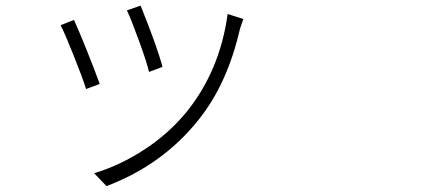

<svg xmlns="http://www.w3.org/2000/svg" viewBox="-20 -585 1540 670"><path d="M470.7 -565.4Q530.3 -417 546.9 -351.6L500 -334Q493.2 -365.2 465.8 -440.4Q438.5 -515.6 422.9 -548.8ZM774.4 -536.1 829.1 -518.6Q826.2 -511.7 817.4 -484.4Q773.4 -292 672.9 -167Q547.9 -9.8 351.6 64.5L308.6 19.5Q399.4 -7.8 484.4 -63.5Q569.3 -119.1 630.9 -194.3Q747.1 -337.9 774.4 -536.1ZM238.3 -515.6Q282.2 -416 328.1 -292L280.3 -274.4Q268.6 -312.5 236.3 -393.1Q204.1 -473.6 191.4 -497.1Z"/></svg>

Font: Bpmf Zihi Sans Light
Style: Light
Weight: 300
Foundry: But Ko
Version: Version 1.320